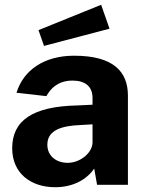

<svg xmlns="http://www.w3.org/2000/svg" viewBox="-20 -773 608 803"><path d="M211 10C284 10 342 -21 374 -68L386 0H515V-373C515 -473 455 -540 290 -540C165 -540 78 -480 49 -385L174 -371C202 -421 242 -436 283 -436C337 -436 367 -411 367 -363V-335L303 -332C115 -328 31 -268 31 -153C31 -48 109 10 211 10ZM263 -92C216 -92 178 -120 178 -168C178 -232 245 -247 315 -250L367 -253V-177C366 -133 315 -92 263 -92ZM141 -647 164 -581 438 -653 403 -753Z"/></svg>

Font: Cheyenne Sans
Style: Bold
Weight: 700
Designer: The Public Sans project authors (U.S. Web Design System), Libre Franklin designed by Pablo Impallari and Rodrigo Fuenzal
Foundry: The Cheyenne Sans Project Authors
Version: Version 2.007